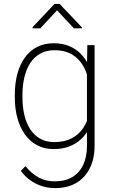

<svg xmlns="http://www.w3.org/2000/svg" viewBox="-20 -762 591 994"><path d="M432.1 -528.3H469.7V-8.3Q469.7 59.6 444.8 109.1Q419.9 158.7 374.3 185.3Q328.6 211.9 265.1 211.9Q229 211.9 196 201.2Q163.1 190.4 135.5 170.2Q107.9 149.9 87.9 122.6L111.8 98.1Q143.1 136.7 179.9 156.7Q216.8 176.8 263.2 176.8Q317.9 176.8 355 154.3Q392.1 131.8 411.1 90.6Q430.2 49.3 430.2 -7.3V-412.1ZM56.6 -259.3V-269.5Q56.6 -331.5 70.3 -381.1Q84 -430.7 109.9 -465.6Q135.7 -500.5 173.1 -519.3Q210.4 -538.1 257.8 -538.1Q302.2 -538.1 336.7 -524.2Q371.1 -510.3 396.7 -484.6Q422.4 -459 438.7 -424.6Q455.1 -390.1 463.4 -348.6V-166.5Q457 -129.9 441.4 -97.9Q425.8 -65.9 399.9 -41.7Q374 -17.6 338.4 -3.9Q302.7 9.8 256.8 9.8Q210 9.8 172.9 -9.8Q135.7 -29.3 109.9 -64.9Q84 -100.6 70.3 -149.9Q56.6 -199.2 56.6 -259.3ZM96.2 -269.5V-259.3Q96.2 -209 106.2 -166.5Q116.2 -124 136.5 -92.8Q156.7 -61.5 188 -43.9Q219.2 -26.4 260.7 -26.4Q314.5 -26.4 351.1 -45.9Q387.7 -65.4 409.7 -97.7Q431.6 -129.9 440.4 -168.9V-341.3Q435.1 -366.2 423.8 -394.3Q412.6 -422.4 392.3 -446.8Q372.1 -471.2 340.3 -486.6Q308.6 -502 261.7 -502Q219.7 -502 188.2 -484.4Q156.7 -466.8 136.5 -435.5Q116.2 -404.3 106.2 -361.8Q96.2 -319.3 96.2 -269.5ZM288.6 -741.7 404.3 -620.1V-615.2H362.8L275.4 -708.5L188.5 -615.2H148.9V-621.6L262.2 -741.7Z"/></svg>

Font: Roboto ExtraLight
Style: Regular
Weight: 250
Designer: Christian Robertson
Foundry: Google
Version: Version 3.009; 2024